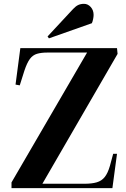

<svg xmlns="http://www.w3.org/2000/svg" viewBox="-20 -981 658 1001"><path d="M593 -700 201 -23H420Q459 -23 484.5 -30.5Q510 -38 526 -58Q542 -78 553 -116L570 -179H590L566 0H40V-30L434 -707H227Q195 -707 173 -700.5Q151 -694 136 -674Q121 -654 107 -612L83 -536L61 -540L86 -730H590ZM361 -934Q375 -949 388 -955Q401 -961 418 -961Q438 -961 453 -944.5Q468 -928 468 -903Q468 -894 465.5 -881.5Q463 -869 459 -860L235 -781L228 -791Z"/></svg>

Font: Literata 72pt
Style: Bold Italic
Weight: 700
Italic angle: -2°
Designer: Latin by Veronika Burian and Jose Scaglione. Greek by Irene Vlachou. Cyrillic by Vera Evstafieva
Foundry: TypeTogether
Version: Version 3.002